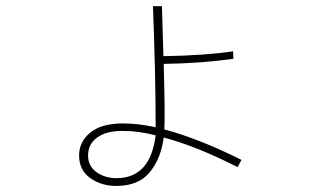

<svg xmlns="http://www.w3.org/2000/svg" viewBox="-20 -573 1040 627"><path d="M267.6 -65.4Q267.6 -30.3 295.4 -10.7Q323.2 8.8 360.4 8.8Q470.7 8.8 488.3 -130.9Q433.6 -145.5 379.9 -145.5Q327.1 -145.5 297.4 -124Q267.6 -102.5 267.6 -65.4ZM238.3 -65.4Q238.3 -110.4 274.9 -140.1Q311.5 -169.9 380.9 -169.9Q433.6 -169.9 488.3 -157.2Q488.3 -326.2 479.5 -552.7H508.8Q509.8 -529.3 513.7 -389.6Q646.5 -391.6 741.2 -405.3L742.2 -380.9Q635.7 -366.2 514.6 -364.3Q519.5 -187.5 516.6 -150.4Q629.9 -120.1 768.6 -50.8L755.9 -27.3Q621.1 -95.7 514.6 -124Q505.9 -55.7 469.2 -10.7Q432.6 34.2 359.4 34.2Q310.5 34.2 274.4 8.3Q238.3 -17.6 238.3 -65.4Z"/></svg>

Font: Gothic A1 Thin
Style: Regular
Weight: 250
Designer: HanYang I&C Co.,Ltd.
Foundry: HanYang I&C Co.,Ltd.
Version: Version 2.50